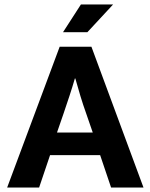

<svg xmlns="http://www.w3.org/2000/svg" viewBox="-20 -839 673 859"><path d="M371 -695H262L342 -819H486ZM235 -246H395L366 -330Q352 -369 340 -408.5Q328 -448 317 -488H315Q304 -450 291 -410.5Q278 -371 264 -330ZM247 -630H389L622 0H477L428 -145H204L155 0H12Z"/></svg>

Font: Mukta Malar
Style: Bold
Weight: 700
Designer: Aadarsh Rajan, Girish Dalvi, Yashodeep Gholap
Foundry: Ek Type
Version: Version 2.538;PS 1.000;hotconv 16.6.51;makeotf.lib2.5.65220;